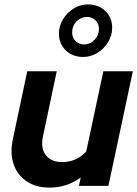

<svg xmlns="http://www.w3.org/2000/svg" viewBox="-20 -845 624 873"><path d="M205 8Q143 8 101 -20.5Q59 -49 42 -98Q25 -147 38 -210L104 -521H238L175 -223Q164 -171 188.5 -139.5Q213 -108 263 -108Q327 -108 372 -156L450 -521H584L473 0H339L347 -38Q285 8 205 8ZM358 -586Q310 -586 279 -616Q248 -646 248 -692Q248 -727 266.5 -757.5Q285 -788 315 -806.5Q345 -825 379 -825Q428 -825 459 -795Q490 -765 490 -719Q490 -684 471.5 -653.5Q453 -623 423 -604.5Q393 -586 358 -586ZM362 -643Q390 -643 410 -664Q430 -685 430 -713Q430 -737 414.5 -752.5Q399 -768 376 -768Q348 -768 328 -747.5Q308 -727 308 -698Q308 -674 323.5 -658.5Q339 -643 362 -643Z"/></svg>

Font: Red Hat Display
Style: Bold Italic
Weight: 700
Italic angle: -12°
Designer: Pentagram, MCKL
Foundry: Pentagram, MCKL
Version: Version 1.023; ttfautohint (v1.8.3)